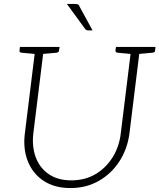

<svg xmlns="http://www.w3.org/2000/svg" viewBox="-20 -944 808 973"><path d="M337 9Q256 9 201 -27.5Q146 -64 121 -127Q96 -190 106 -268L160 -706H203L149 -269Q141 -202 161 -147.5Q181 -93 227 -61.5Q273 -30 341 -30Q411 -30 464 -61.5Q517 -93 550.5 -146.5Q584 -200 592 -268L646 -706H690L636 -268Q626 -190 585.5 -127Q545 -64 481 -27.5Q417 9 337 9ZM173 -706 163 -670 88 -677Q83 -678 80.5 -680.5Q78 -683 79 -688L81 -706ZM282 -706 279 -688Q279 -683 275.5 -680.5Q272 -678 268 -677L190 -670V-706ZM659 -706 649 -670 575 -677Q570 -678 567.5 -680.5Q565 -683 565 -688L568 -706ZM768 -706 766 -688Q766 -683 762.5 -680.5Q759 -678 754 -677L677 -670V-706ZM319 -924H359Q371 -924 376 -921Q381 -918 384 -909L449 -790H426Q421 -790 417.5 -792Q414 -794 411 -798Z"/></svg>

Font: Aleo ExtraLight
Style: Italic
Weight: 250
Italic angle: -7°
Designer: Alessio Laiso
Foundry: Alessio Laiso
Version: Version 2.001;gftools[0.9.29]